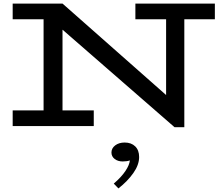

<svg xmlns="http://www.w3.org/2000/svg" viewBox="-20 -706 1236 1075"><path d="M957 6 162 -686H330L910 -174V-669H1012V6ZM51 0V-88H505V0ZM224 -15V-686H330V-15ZM51 -598V-686H330L329 -598ZM738 -598V-686H1183V-598ZM759 173Q759 217 726.5 263Q694 309 643 349L617 322Q660 285 682.5 251Q705 217 707 192Q699 195 689 196.5Q679 198 667 198Q640 198 622 184Q604 170 604 148Q604 124 625 108Q646 92 678 92Q715 92 737 113.5Q759 135 759 173Z"/></svg>

Font: BioRhyme SemiExpanded
Style: Regular
Weight: 400
Width: 6
Designer: Aoife Mooney
Foundry: Aoife Mooney Type
Version: Version 1.600;gftools[0.9.33]